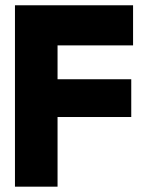

<svg xmlns="http://www.w3.org/2000/svg" viewBox="-20 -700 537 720"><path d="M36.1 0V-680.2H479V-529.8H195.8V-402.8H472.2V-261.2H195.8V0Z"/></svg>

Font: TASA Orbiter Display Black
Style: Regular
Weight: 900
Designer: Weizhong Zhang
Version: Version 1.000;Glyphs 3.1.2 (3151)